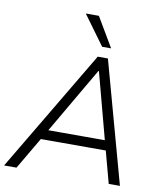

<svg xmlns="http://www.w3.org/2000/svg" viewBox="-104 -1017 942 1097"><g transform="rotate(10 367.0 -468.0)"><path d="M-5 0 414 -705H473L667 0H602L548 -201L579 -185H147L185 -201L67 0ZM432 -625 202 -230 179 -242H565L540 -230L435 -625ZM429 -765 304 -936H380L481 -765Z"/></g></svg>

Font: Nunito Sans 10pt Light
Style: Italic
Weight: 300
Italic angle: -9°
Designer: Vernon Adams
Foundry: Vernon Adams
Version: Version 3.101;gftools[0.9.27]